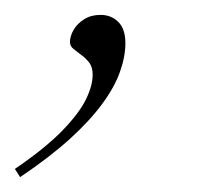

<svg xmlns="http://www.w3.org/2000/svg" viewBox="-100 -94 278 258"><path d="M-80 133Q-39 105 -16.2 81.5Q6.5 58 15.5 39.5Q24.5 21 24.5 6.5Q24.5 -4 19.8 -10Q15 -16 9.2 -20.2Q3.5 -24.5 -1.2 -28.2Q-6 -32 -6 -37.5Q-6 -45.5 -1 -54Q4 -62.5 13.2 -68.2Q22.5 -74 35 -74Q49.5 -74 59 -64.5Q68.5 -55 68.5 -36Q68.5 -18 61.2 2.5Q54 23 37.2 45.8Q20.5 68.5 -6.5 93Q-33.5 117.5 -73 144Z"/></svg>

Font: Newsreader 36pt ExtraLight
Style: Italic
Weight: 250
Italic angle: -17°
Designer: Hugues Gentile
Foundry: Production Type
Version: Version 1.003